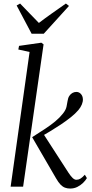

<svg xmlns="http://www.w3.org/2000/svg" viewBox="-20 -1054 521 1084"><path d="M40 0 147 -760.5 83.5 -774.5 87.5 -795 213.5 -813 226 -803.5 110.5 0ZM376 10.5Q360 10.5 346.8 5.5Q333.5 0.5 321.5 -12Q309.5 -24.5 296 -48L161.5 -279.5Q202.5 -305.5 234.8 -326.8Q267 -348 292 -368.8Q317 -389.5 335.5 -413Q352 -433.5 355.8 -452.8Q359.5 -472 361.5 -484Q364 -501.5 371.5 -512.8Q379 -524 389.5 -529.5Q400 -535 411 -535Q426.5 -535 437 -523.2Q447.5 -511.5 448 -493.5Q448.5 -480 442 -464Q435.5 -448 422.5 -432.5Q406 -413 379.8 -392Q353.5 -371 323.5 -351Q293.5 -331 265.2 -314Q237 -297 217 -285.5L220.5 -305L366.5 -79Q380 -58.5 390.5 -48.8Q401 -39 411 -39Q423.5 -39 434.2 -45.5Q445 -52 459 -67.5L470.5 -48.5Q462.5 -34.5 448.5 -21Q434.5 -7.5 416.2 1.5Q398 10.5 376 10.5ZM158.5 -863.5 74 -1023 93.5 -1034Q119 -1006.5 145.8 -979.8Q172.5 -953 199.5 -924.5Q233.5 -950.5 271 -977Q308.5 -1003.5 352 -1034L369.5 -1020.5L227 -863.5Z"/></svg>

Font: Merriweather 96pt Light
Style: Italic
Weight: 300
Italic angle: -7.8°
Version: Version 2.101